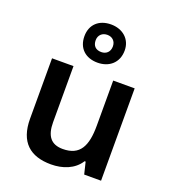

<svg xmlns="http://www.w3.org/2000/svg" viewBox="-150 -939 942 1059"><g transform="rotate(20 321.0 -409.5)"><path d="M320 -605C388 -605 439 -647 439 -719C439 -787 387 -829 320 -829C250 -829 203 -787 203 -718C203 -647 250 -605 320 -605ZM320 -667C287 -667 269 -686 269 -718C269 -749 291 -768 320 -768C349 -768 370 -749 370 -718C370 -686 349 -667 320 -667ZM562 -542H436V-277C436 -158 404 -92 303 -92C234 -92 203 -132 203 -213V-542H77V-188C77 -50 149 10 271 10C339 10 405 -14 440 -70H446L463 0H562Z"/></g></svg>

Font: Noto Sans Bengali SemiBold
Style: Regular
Weight: 600
Designer: Jelle Bosma - Monotype Design Team
Foundry: Monotype Imaging Inc.
Version: Version 2.003